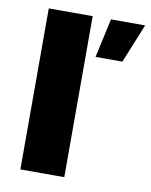

<svg xmlns="http://www.w3.org/2000/svg" viewBox="-77 -718 609 775"><g transform="rotate(10 227.5 -330.0)"><path d="M280 -500 315 -660H455L390 -500ZM60 0V-660H240V0Z"/></g></svg>

Font: Xolonium
Style: Bold
Weight: 700
Designer: Severin Meyer
Version: Version 4.2